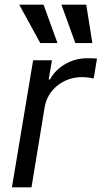

<svg xmlns="http://www.w3.org/2000/svg" viewBox="-20 -804 436 824"><path d="M31.2 0H115.1L171.9 -345.2C184.7 -419 251.4 -473 331 -473C353.7 -473 376.4 -468.8 382.1 -467.3L396.3 -552.6C386.4 -554 365.1 -554 352.3 -554C286.9 -554 223 -517 194.6 -463.1H188.9L203.1 -545.5H122.2ZM62.5 -784.1 152.7 -619.3H226.6L166.9 -784.1ZM243.6 -784.1 303.3 -619.3H376.4L350.1 -784.1Z"/></svg>

Font: Margiela Sans
Style: Italic
Weight: 400
Italic angle: -9.39999°
Designer: Stefan Endress, Andreas Faust
Version: Version 1.100;FEAKit 1.0